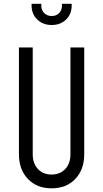

<svg xmlns="http://www.w3.org/2000/svg" viewBox="-20 -1008 561 1044"><path d="M438 -750V-169Q438 -86 389.5 -35Q341 16 260.5 16Q180.5 16 131.8 -35Q83 -86 83 -169V-750H158V-169Q158 -119.5 186 -89.2Q214 -59 260.5 -59Q307 -59 335 -89.2Q363 -119.5 363 -169V-750ZM261.2 -872Q214.2 -872 183 -901.5Q151.8 -931 151.8 -978.8V-987.5H204.5V-978.8Q204.5 -952.1 220.9 -936.4Q237.2 -920.8 261.2 -920.8Q285.2 -920.8 301.1 -936.4Q317 -952.1 317 -978.8V-987.5H369.8V-978.8Q369.8 -931 339.1 -901.5Q308.4 -872 261.2 -872Z"/></svg>

Font: Mohave Light
Style: Regular
Weight: 300
Designer: Gumpita Rahayu
Foundry: Tokotype
Version: Version 2.003